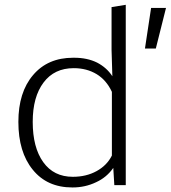

<svg xmlns="http://www.w3.org/2000/svg" viewBox="-20 -782 721 811"><path d="M287.6 -35.2Q207 -35.2 162.6 -97.2Q118.2 -159.2 118.2 -267.1Q118.2 -373 164.1 -433.6Q209.5 -494.1 291.5 -494.1Q346.2 -494.1 388.2 -468.8Q429.7 -443.4 452.6 -394V-125Q431.6 -83 387.7 -59.1Q344.2 -35.2 287.6 -35.2ZM511.2 -761.7 451.2 -752V-571.3L454.6 -460Q431.2 -496.1 390.1 -517.6Q348.6 -538.1 293.5 -538.1H290.5H288.6Q181.6 -538.1 119.6 -464.8Q57.6 -392.1 57.6 -267.1Q57.6 -139.6 118.2 -65.4Q178.7 9.8 285.6 9.8H286.6Q339.8 9.8 385.7 -12.2Q430.7 -32.7 458.5 -72.8L462.9 0H511.2ZM618.2 -748.5 592.3 -577.1H638.2L681.2 -748.5Z"/></svg>

Font: My Font
Style: ExtraLight
Weight: 500
Designer: Vernon Adams
Foundry: newtypography
Version: Version 0.001